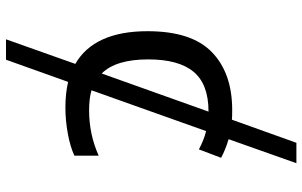

<svg xmlns="http://www.w3.org/2000/svg" viewBox="-204 -596 1008 640"><g transform="rotate(90 300.0 -276.0)"><path d="M417 -459 281 -77Q308 -69 348 -69Q428 -69 499 -101V-20Q469 -6 425 2Q381 10 338 10Q292 10 253 1L179 208H111L193 -23Q84 -86 84 -264Q84 -411 154 -478.5Q224 -546 347 -546Q369 -546 379 -545L456 -760H524L444 -534Q478 -524 506 -509L478 -435Q446 -452 417 -459ZM352 -467H351Q261 -467 219.5 -417.5Q178 -368 178 -266Q178 -158 225 -111Z"/></g></svg>

Font: Noto Sans Mono UI
Style: Regular
Weight: 400
Monospace: yes
Designer: Monotype Design team
Foundry: Monotype Imaging Inc.
Version: Version 1.000